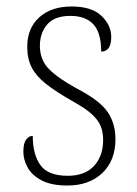

<svg xmlns="http://www.w3.org/2000/svg" viewBox="-20 -562 422 592"><path d="M188 10Q138 10 108 -6Q78 -22 65 -46Q52 -70 52 -94Q52 -120 60.5 -131.5Q69 -143 81 -143Q81 -86 104.5 -53Q128 -20 189 -20Q242 -20 270 -50.5Q298 -81 298 -130Q298 -154 290.5 -173Q283 -192 262.5 -210.5Q242 -229 202 -251Q151 -280 121 -304Q91 -328 77.5 -354.5Q64 -381 64 -418Q64 -475 101 -508.5Q138 -542 201 -542Q263 -542 293 -513Q323 -484 323 -448Q323 -403 292 -403Q292 -461 268 -487Q244 -513 197 -513Q148 -513 125.5 -486.5Q103 -460 103 -421Q103 -377 131.5 -348.5Q160 -320 217 -289Q288 -252 312 -216.5Q336 -181 336 -133Q336 -67 295.5 -28.5Q255 10 188 10Z"/></svg>

Font: Noto Serif SemiCondensed ExtraLight
Style: Regular
Weight: 200
Width: 4
Designer: Monotype Design Team
Foundry: Monotype Imaging Inc.
Version: Version 2.014